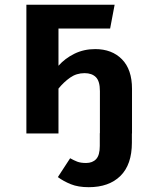

<svg xmlns="http://www.w3.org/2000/svg" viewBox="-20 -563 655 810"><path d="M91.3 0V-543.1H463.6L444.6 -442.6H226.7V-285.6Q254.4 -316.9 294.1 -336.4Q333.8 -355.9 381.5 -355.9Q452.3 -355.9 494.6 -312.8Q536.9 -269.7 536.9 -188.2V0H536.4V39Q536.4 131.3 488.2 179Q440 226.7 354.4 226.7Q309.7 226.7 278.7 214.1Q247.7 201.5 224.1 184.1L275.9 104.6Q291.3 113.3 305.9 119Q320.5 124.6 343.1 124.6Q370.3 124.6 385.6 108.2Q401 91.8 401 52.8V-1H401.5V-178.5Q401.5 -220.5 384.6 -237.4Q367.7 -254.4 336.9 -254.4Q302.6 -254.4 275.9 -235.6Q249.2 -216.9 226.7 -189.2V0Z"/></svg>

Font: Fira Code SemiBold
Style: Regular
Weight: 600
Designer: Carrois Corporate, Edenspiekermann AG, Nikita Prokopov
Foundry: Carrois Corporate, Edenspiekermann AG, Nikita Prokopov
Version: Version 6.002